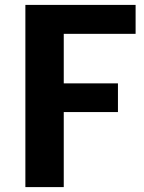

<svg xmlns="http://www.w3.org/2000/svg" viewBox="-20 -763 588 783"><path d="M83.5 0V-743H533V-625H240V-423H461V-306H240V0Z"/></svg>

Font: Merriweather Sans
Style: Bold
Weight: 700
Designer: Eben Sorkin
Foundry: Eben Sorkin
Version: Version 1.008; ttfautohint (v1.7.19-72a1) -l 8 -r 50 -G 200 